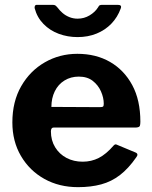

<svg xmlns="http://www.w3.org/2000/svg" viewBox="-20 -762 626 792"><path d="M190 -220Q190 -183 207.5 -154.5Q225 -126 254.5 -110.5Q284 -95 321 -95Q357 -95 387.5 -110.5Q418 -126 449 -162Q453 -166 456 -166.5Q459 -167 467 -163L539 -133Q553 -127 542 -113Q510 -67 475 -40Q440 -13 397.5 -1.5Q355 10 302 10Q224 10 163 -24Q102 -58 66.5 -118.5Q31 -179 31 -257Q31 -343 67.5 -406.5Q104 -470 165 -505Q226 -540 299 -540Q376 -540 434 -506.5Q492 -473 525.5 -411Q559 -349 559 -260Q559 -249 557 -243Q555 -237 542 -236H202Q196 -236 193 -232Q190 -228 190 -220ZM391 -320Q402 -320 405 -322.5Q408 -325 408 -334Q408 -359 396.5 -385Q385 -411 362.5 -428.5Q340 -446 305 -446Q272 -446 246 -430Q220 -414 206 -385.5Q192 -357 192 -321ZM466 -742Q484 -742 478 -727Q465 -691 439.5 -664.5Q414 -638 378.5 -623.5Q343 -609 300 -609Q259 -609 222.5 -622.5Q186 -636 159.5 -663Q133 -690 123 -728Q122 -733 124 -737.5Q126 -742 132 -742H197Q205 -742 208.5 -739.5Q212 -737 218 -730Q226 -719 238 -708.5Q250 -698 266 -691.5Q282 -685 300 -685Q327 -685 349.5 -698.5Q372 -712 384 -731Q388 -739 392 -740.5Q396 -742 401 -742Z"/></svg>

Font: Libre Franklin Thin
Style: Bold
Weight: 700
Version: Version 3.000